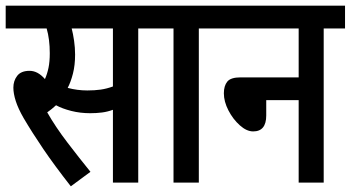

<svg xmlns="http://www.w3.org/2000/svg" viewBox="-20 -642 1233 675"><path d="M466 -542V0H377V-256Q358 -249 338.5 -246.5Q319 -244 297 -244Q262 -244 230.5 -252Q199 -260 177 -272Q162 -258 146 -247Q175 -196 217 -141Q259 -86 298 -38L229 13Q171 -61 132 -118.5Q93 -176 63 -227Q44 -260 35.5 -286.5Q27 -313 27 -334Q27 -358 40.5 -375.5Q54 -393 84 -393Q113 -393 138 -364Q146 -382 150.5 -403.5Q155 -425 155 -455Q155 -504 144 -542H0V-622H540V-542ZM287 -324Q313 -324 334 -327Q355 -330 377 -338V-542H232Q237 -523 240.5 -498.5Q244 -474 244 -450Q244 -413 236.5 -383.5Q229 -354 218 -333Q252 -324 287 -324Z M679 -542V0H590V-542H528V-622H753V-542Z M741 -622H1193V-542H1118V0H1030V-290H916V-236Q916 -180 870 -180Q847 -180 823 -201.5Q799 -223 783 -254Q767 -285 767 -314Q767 -340 779 -355Q791 -370 826 -370H1030V-542H741Z"/></svg>

Font: Noto Sans ExtraCondensed Medium
Style: Italic
Weight: 500
Width: 2
Italic angle: -12°
Designer: Monotype Design Team
Foundry: Monotype Imaging Inc.
Version: Version 2.013; ttfautohint (v1.8.4.7-5d5b)